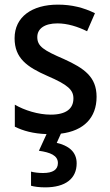

<svg xmlns="http://www.w3.org/2000/svg" viewBox="-20 -569 476 829"><path d="M311 136C311 85 274 59 225 48L243 8C341 -4 397 -60 397 -151C397 -237 344 -274 256 -314C168 -352 141 -369 141 -409C141 -445 172 -468 228 -468C271 -468 316 -454 356 -434L390 -512C341 -536 290 -549 230 -549C118 -549 43 -496 43 -404C43 -318 96 -280 185 -241C273 -203 297 -181 297 -144C297 -100 266 -74 199 -74C145 -74 85 -93 44 -117V-22C80 -4 124 8 181 10L148 82C197 89 230 102 230 135C230 164 208 178 166 178C148 178 129 176 114 172V233C128 237 150 240 175 240C263 240 311 202 311 136Z"/></svg>

Font: Noto Sans Devanagari SemiCondensed Medium
Style: Regular
Weight: 500
Width: 4
Designer: Jelle Bosma - Monotype Design Team
Foundry: Monotype Imaging Inc.
Version: Version 2.004